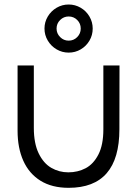

<svg xmlns="http://www.w3.org/2000/svg" viewBox="-20 -838 634 874"><path d="M182.5 -708Q182.5 -737.5 197.5 -762.8Q212.5 -788 237.8 -802.8Q263 -817.5 292.5 -817.5Q322 -817.5 347.2 -802.8Q372.5 -788 387.2 -762.8Q402 -737.5 402 -708Q402 -678 387.2 -653Q372.5 -628 347.5 -613.2Q322.5 -598.5 292.5 -598.5Q263 -598.5 237.8 -613.2Q212.5 -628 197.5 -653.2Q182.5 -678.5 182.5 -708ZM237.5 -708Q237.5 -685.5 253.8 -669.2Q270 -653 292.5 -653Q315.5 -653 331.5 -669.2Q347.5 -685.5 347.5 -708Q347.5 -731 331.5 -747Q315.5 -763 292.5 -763Q270 -763 253.8 -747Q237.5 -731 237.5 -708ZM524 -540 523.5 -249.5Q523.5 17 292.5 17Q216.5 17 164.5 -15.2Q112.5 -47.5 86.2 -106Q60 -164.5 60 -243V-540H134V-256Q134 -185.5 156 -140Q178 -94.5 213.5 -74Q249 -53.5 291 -53.5Q334 -53.5 369.8 -72.2Q405.5 -91 428 -134.8Q450.5 -178.5 450.5 -249.5V-540Z"/></svg>

Font: CCSD_manrope
Style: Regular
Weight: 400
Designer: Mikhail Sharanda
Foundry: Mikhail Sharanda
Version: Version 4.503